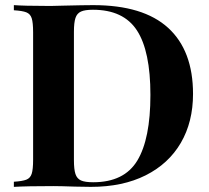

<svg xmlns="http://www.w3.org/2000/svg" viewBox="-20 -728 816 748"><path d="M732 -362Q732 -253 684.5 -171.5Q637 -90 547.5 -45Q458 0 334 0L272 -1Q214 -3 188 -3Q85 -3 34 0V-20Q67 -22 82.5 -28Q98 -34 103.5 -51Q109 -68 109 -106V-602Q109 -640 103.5 -657Q98 -674 82.5 -680Q67 -686 34 -688V-708Q76 -705 155 -705H186L226 -706Q308 -708 343 -708Q538 -708 635 -619.5Q732 -531 732 -362ZM268 -604V-104Q268 -68 274 -50Q280 -32 295.5 -25Q311 -18 343 -18Q464 -18 515 -102.5Q566 -187 566 -358Q566 -529 513.5 -609.5Q461 -690 342 -690Q311 -690 295.5 -683Q280 -676 274 -658Q268 -640 268 -604Z"/></svg>

Font: Playfair Display SC
Style: Bold
Weight: 700
Designer: Claus Eggers Sørensen
Foundry: Claus Eggers Sørensen
Version: Version 1.200; ttfautohint (v1.6)